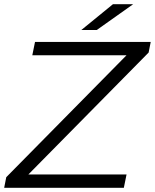

<svg xmlns="http://www.w3.org/2000/svg" viewBox="-28 -901 743 921"><path d="M-8 0 2 -51 579 -636H127L140 -700H695L685 -649L108 -64H579L566 0ZM362 -757 514 -881H611L436 -757Z"/></svg>

Font: Montserrat
Style: Italic
Weight: 400
Italic angle: -11.3°
Designer: Julieta Ulanovsky
Foundry: Julieta Ulanovsky
Version: Version 9.000; ttfautohint (v1.8.4.7-5d5b)